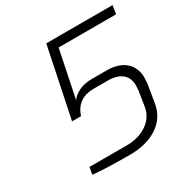

<svg xmlns="http://www.w3.org/2000/svg" viewBox="-168 -877 996 1024"><g transform="rotate(-30 330.5 -365.0)"><path d="M115 -4 123 -48H353Q425 -48 477 -83Q529 -118 539 -180L553 -270Q555 -292 555 -301Q555 -347 525 -372.5Q495 -398 436 -398H351Q250 -398 219 -305H164L253 -734H661L653 -682H299L239 -391Q254 -415 288 -431.5Q322 -448 369 -448H459Q534 -448 574.5 -411.5Q615 -375 615 -314Q615 -303 613 -279L595 -170Q582 -86 513.5 -41Q445 4 344 4Q196 4 115 -4Z"/></g></svg>

Font: Exo Light
Style: Italic
Weight: 300
Italic angle: -9°
Designer: Natanael Gama
Foundry: Natanael Gama
Version: Version 1.500; ttfautohint (v1.6)